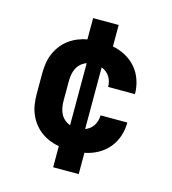

<svg xmlns="http://www.w3.org/2000/svg" viewBox="-109 -718 819 914"><g transform="rotate(15 300.0 -260.5)"><path d="M237 107V3Q213 -1 190 -10.5Q167 -20 147 -35Q127 -50 112 -70Q97 -90 87.5 -113Q78 -136 74.5 -160.5Q71 -185 71 -210V-310Q71 -335 74.5 -359.5Q78 -384 87.5 -407Q97 -430 112 -450Q127 -470 147 -485Q167 -500 190 -509.5Q213 -519 237 -523V-628H363V-522Q396 -516 426.5 -499.5Q457 -483 479 -457Q501 -431 512 -398Q523 -365 523 -331Q523 -330 523 -330Q523 -330 523 -330H391Q391 -330 391 -330Q391 -330 391 -330Q391 -343 387.5 -356Q384 -369 377 -380Q370 -391 360 -399Q350 -407 337 -412V-108Q350 -113 360 -121Q370 -129 377 -140Q384 -151 387.5 -164Q391 -177 391 -190Q391 -190 391 -190Q391 -190 391 -190H523Q523 -190 523 -190Q523 -190 523 -189Q523 -155 512 -122Q501 -89 479 -63Q457 -37 426.5 -20.5Q396 -4 363 2V107ZM263 -107V-413Q247 -407 235 -396.5Q223 -386 216 -372Q209 -358 206 -342Q203 -326 203 -310V-210Q203 -194 206 -178Q209 -162 216 -148Q223 -134 235 -123.5Q247 -113 263 -107Z"/></g></svg>

Font: Iosevka SS04 XBd Ex
Style: Regular
Weight: 800
Width: 7
Monospace: yes
Designer: Belleve Invis
Foundry: Belleve Invis
Version: Version 19.0.0; ttfautohint (v1.8.4)